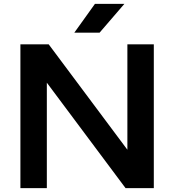

<svg xmlns="http://www.w3.org/2000/svg" viewBox="-20 -968 896 988"><path d="M635.5 -740H771.5V0H626L221 -542.5V0H85V-740H230.5L635.5 -197.5ZM362.5 -800 468.5 -948H620L492.5 -800Z"/></svg>

Font: Encode Sans Expanded SemiBold
Style: Regular
Weight: 600
Width: 7
Designer: Multiple Designers
Foundry: Impallari Type
Version: Version 2.000